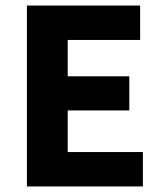

<svg xmlns="http://www.w3.org/2000/svg" viewBox="-20 -672 588 692"><path d="M77 0V-652H485V-528H224V-397H446V-274H224V-124H495V0Z"/></svg>

Font: TT Toshiba Sans
Style: Bold
Weight: 700
Designer: Paul D. Hunt
Foundry: Toshiba Corporation
Version: Version 2.020;PS 2.000;hotconv 1.0.86;makeotf.lib2.5.63406